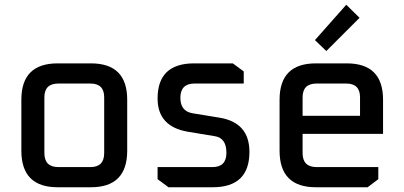

<svg xmlns="http://www.w3.org/2000/svg" viewBox="-20 -789 1704 809"><path d="M70 -154V-369Q70 -522 223 -522H363Q516 -522 516 -369V-154Q516 0 363 0H223Q70 0 70 -154ZM167 -144Q167 -85 226 -85H361Q419 -85 419 -144V-379Q419 -437 361 -437H226Q167 -437 167 -379Z M644 -34V-85H875Q934 -85 934 -145Q934 -207 886 -215L771 -234Q644 -256 644 -374Q644 -522 798 -522H961L1007 -488V-437H800Q740 -437 740 -377Q740 -321 790 -312L906 -293Q1031 -272 1031 -149Q1031 0 876 0H690Z M1158 -154V-369Q1158 -522 1311 -522H1441Q1594 -522 1594 -369V-225H1255V-144Q1255 -85 1314 -85H1574V-34L1529 0H1311Q1158 0 1158 -154ZM1255 -301H1497V-379Q1497 -437 1439 -437H1314Q1255 -437 1255 -379ZM1307 -620 1439 -769 1495 -714 1355 -574Z"/></svg>

Font: Oxanium ExtraLight Medium
Style: Regular
Weight: 500
Version: Version 2.000